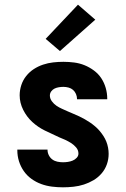

<svg xmlns="http://www.w3.org/2000/svg" viewBox="-20 -792 540 820"><path d="M249 8Q225 8 201.5 5Q178 2 156 -6Q134 -14 114.5 -28Q95 -42 81.5 -61.5Q68 -81 61 -103.5Q54 -126 54 -150Q54 -151 54 -151.5Q54 -152 54 -153H183Q183 -153 183 -152.5Q183 -152 183 -152Q183 -140 188.5 -129Q194 -118 203.5 -111Q213 -104 225 -101.5Q237 -99 249 -99Q259 -99 269.5 -100.5Q280 -102 290 -106Q300 -110 307.5 -118Q315 -126 315 -136Q315 -151 305 -162.5Q295 -174 283 -181.5Q271 -189 258 -195Q245 -201 232 -206L230 -207Q201 -220 171.5 -234.5Q142 -249 118 -271Q94 -293 79 -323Q64 -353 64 -385Q64 -407 71 -428.5Q78 -450 92 -467.5Q106 -485 124.5 -497Q143 -509 164 -516Q185 -523 207 -525.5Q229 -528 251 -528Q274 -528 297 -525Q320 -522 341 -513.5Q362 -505 381 -491Q400 -477 412.5 -458Q425 -439 431.5 -416.5Q438 -394 438 -371Q438 -370 438 -369.5Q438 -369 438 -368H309Q309 -368 309 -368.5Q309 -369 309 -369Q309 -380 304.5 -390.5Q300 -401 292 -408Q284 -415 273 -418Q262 -421 251 -421Q242 -421 232 -419.5Q222 -418 213.5 -414Q205 -410 199 -402Q193 -394 193 -384Q193 -371 201.5 -359.5Q210 -348 221 -340.5Q232 -333 244.5 -327.5Q257 -322 269 -316.5Q281 -311 293.5 -306Q306 -301 318.5 -295Q331 -289 342.5 -282.5Q354 -276 365 -268.5Q376 -261 386.5 -252Q397 -243 405.5 -233Q414 -223 421.5 -211.5Q429 -200 434 -187.5Q439 -175 441.5 -161.5Q444 -148 444 -135Q444 -112 436.5 -90.5Q429 -69 414 -51.5Q399 -34 379.5 -22.5Q360 -11 338.5 -4Q317 3 294 5.5Q271 8 249 8ZM236 -574 175 -626 313 -772 387 -708Z"/></svg>

Font: Iosevka SS04 Heavy
Style: Regular
Weight: 900
Monospace: yes
Designer: Belleve Invis
Foundry: Belleve Invis
Version: Version 19.0.0; ttfautohint (v1.8.4)